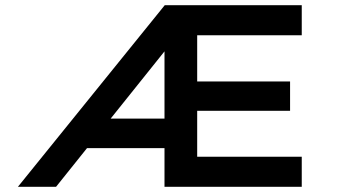

<svg xmlns="http://www.w3.org/2000/svg" viewBox="-20 -720 1300 740"><path d="M49 0 615 -700H1143V-584H740V-406H1098V-293H740V-116H1143V0H614V-149H299L389 -263H614V-568L642 -557L196 0Z"/></svg>

Font: Lexend Giga Medium
Style: Regular
Weight: 500
Designer: Bonnie Shaver-Troup, Thomas Jockin
Foundry: Lexend
Version: Version 1.007